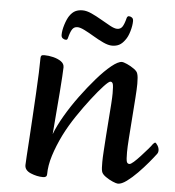

<svg xmlns="http://www.w3.org/2000/svg" viewBox="-53 -785 773 848"><g transform="rotate(5 333.5 -361.5)"><path d="M169 13Q142 13 114.5 1.5Q87 -10 87 -33Q87 -40 89 -71.5Q91 -103 94 -148.5Q97 -194 100 -247Q103 -300 106 -351Q109 -402 110.5 -444Q112 -486 112 -510Q112 -517 115 -520.5Q118 -524 128 -524Q147 -524 167.5 -519Q188 -514 202.5 -504Q217 -494 217 -478Q217 -468 215 -437Q213 -406 210 -365.5Q207 -325 203.5 -285.5Q200 -246 198 -217Q196 -188 195 -180Q209 -217 235.5 -262.5Q262 -308 295.5 -353.5Q329 -399 363 -438Q397 -477 426 -500.5Q455 -524 472 -524Q479 -524 495 -517Q511 -510 526.5 -499Q542 -488 544 -477Q548 -465 548 -434Q548 -412 545 -370.5Q542 -329 538.5 -281.5Q535 -234 532 -192.5Q529 -151 529 -129Q529 -96 532 -87Q535 -78 544 -78Q550 -78 563 -89.5Q576 -101 591.5 -118Q607 -135 620.5 -150.5Q634 -166 640 -175Q647 -182 649 -182Q653 -182 660 -171Q667 -160 667 -149Q667 -139 662 -133Q651 -118 630.5 -93.5Q610 -69 586 -44.5Q562 -20 539.5 -3.5Q517 13 501 13Q494 13 477.5 6Q461 -1 445.5 -12Q430 -23 427 -34Q425 -41 424.5 -51.5Q424 -62 424 -77Q424 -94 426 -125Q428 -156 430.5 -193.5Q433 -231 436 -268Q439 -305 441 -335.5Q443 -366 443 -382Q443 -415 440 -424Q437 -433 429 -433Q422 -433 400.5 -410Q379 -387 349.5 -349Q320 -311 290 -266.5Q260 -222 238 -178Q214 -129 200 -84.5Q186 -40 186 -1Q186 13 169 13ZM422 -592Q405 -592 382.5 -602.5Q360 -613 337.5 -626.5Q315 -640 295 -650Q275 -660 263 -660Q248 -660 240 -648Q232 -636 225 -608Q223 -600 217 -600Q209 -600 202.5 -605Q196 -610 196 -620Q196 -640 204 -665.5Q212 -691 222 -706Q234 -723 247.5 -729.5Q261 -736 279 -736Q297 -736 319 -726Q341 -716 364 -702.5Q387 -689 406.5 -678.5Q426 -668 438 -668Q453 -668 461 -680Q469 -692 476 -720Q479 -728 485 -728Q492 -728 498.5 -723.5Q505 -719 505 -708Q505 -688 497.5 -662.5Q490 -637 479 -623Q467 -606 453.5 -599Q440 -592 422 -592Z"/></g></svg>

Font: BriemHand
Style: Regular
Weight: 400
Designer: Gunnlaugur SE Briem, Eben Sorkin
Foundry: Sorkin Type
Version: Version 1.001; ttfautohint (v1.8.4.7-5d5b)